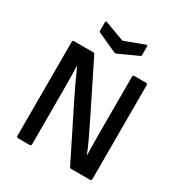

<svg xmlns="http://www.w3.org/2000/svg" viewBox="-195 -986 1055 1122"><g transform="rotate(30 332.5 -424.5)"><path d="M91 0Q80 0 80 -11V-644Q80 -655 91 -655H218Q228 -655 231 -647L407 -292Q433 -239 453 -196.5Q473 -154 487 -117H489Q488 -158 487.5 -206.5Q487 -255 487 -296V-644Q487 -655 497 -655H575Q586 -655 586 -644V-11Q586 0 575 0H449Q440 0 437 -8L265 -353Q217 -449 179 -537H177Q178 -487 178.5 -441Q179 -395 179 -345V-11Q179 0 168 0ZM326 -716 198 -774Q191 -777 191 -784V-841Q191 -852 203 -847L333 -799L463 -847Q475 -852 475 -841V-784Q475 -777 468 -774L341 -716Q333 -713 326 -716Z"/></g></svg>

Font: Sofia Sans SemiBold
Style: Regular
Weight: 600
Designer: Botio Nikoltchev, Ani Petrova
Foundry: lettersoup
Version: Version 4.101; ttfautohint (v1.8.4.7-5d5b)